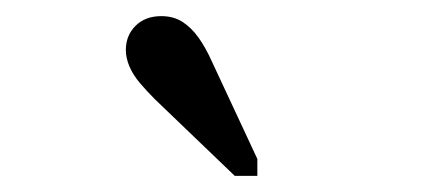

<svg xmlns="http://www.w3.org/2000/svg" viewBox="-20 -833 540 238"><path d="M243 -756 299 -636V-615H271L172 -710Q162 -720 153.5 -730Q145 -740 140.5 -750.5Q136 -761 136 -771Q136 -789 148 -801Q160 -813 180 -813Q195 -813 206 -806Q217 -799 226 -786.5Q235 -774 243 -756Z"/></svg>

Font: Roboto Serif 20pt Light
Style: Regular
Weight: 300
Version: Version 1.008